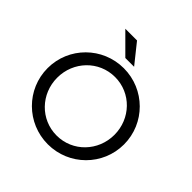

<svg xmlns="http://www.w3.org/2000/svg" viewBox="-212 -980 1160 1160"><g transform="rotate(45 368.0 -399.5)"><path d="M330.6 -687.5H405.6L305.6 -812.5H205.6ZM368.1 12.5C548.6 12.5 694.4 -132.6 694.4 -312.5C694.4 -492.4 548.6 -637.5 368.1 -637.5C187.5 -637.5 41.7 -492.4 41.7 -312.5C41.7 -132.6 187.5 12.5 368.1 12.5ZM368.1 -62.5C230.6 -62.5 123.6 -174.3 123.6 -312.5C123.6 -450.7 230.6 -562.5 368.1 -562.5C505.6 -562.5 612.5 -450.7 612.5 -312.5C612.5 -174.3 505.6 -62.5 368.1 -62.5Z"/></g></svg>

Font: Afacad
Style: Regular
Weight: 400
Designer: Kristian Moeller
Foundry: Dicotype
Version: Version 1.000